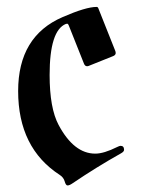

<svg xmlns="http://www.w3.org/2000/svg" viewBox="-20 -534 412 563"><path d="M33.2 -267.1Q33.2 -427.7 163.6 -483.9Q231.9 -513.7 263.2 -513.7Q266.6 -513.7 268.1 -510.3L318.4 -383.8Q319.3 -381.3 319.3 -378.9Q319.3 -372.6 312 -369.6L240.2 -340.8Q237.8 -339.8 235.4 -339.8Q229 -339.8 226.1 -347.7L181.6 -459.5Q179.7 -464.4 177.2 -464.4Q174.8 -464.4 173.3 -463.9Q125.5 -444.8 125.5 -314Q125.5 -216.8 151.9 -167.5Q196.8 -83.5 259.3 -83.5Q284.7 -83.5 323.7 -103Q330.6 -106.4 333.5 -106.4Q343.8 -106.4 343.8 -94.7Q343.8 -89.4 335 -84.5Q262.7 -43.9 192.9 3.4Q183.6 9.8 178.2 9.8Q172.9 9.8 169.7 -2Q166.5 -13.7 155.3 -21Q33.2 -100.1 33.2 -267.1Z"/></svg>

Font: UnifrakturMaguntia21
Style: Book
Weight: 400
Designer: j. 'mach' wust, Gerrit Ansmann, Georg Duffner, based on a font by Peter Wiegel, original typeface by Carl Albert Fahrenw
Version: Version 2017-03-19